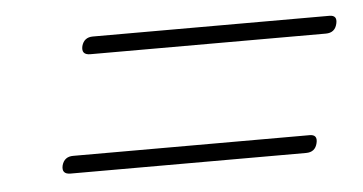

<svg xmlns="http://www.w3.org/2000/svg" viewBox="-29 -484 531 281"><g transform="rotate(-5 236.0 -343.5)"><path d="M98.5 -429Q102 -441.5 115 -441.5H462.5Q474.5 -441.5 471.5 -429Q468.5 -416 455 -416H109Q95.5 -416 98.5 -429ZM54.5 -257.5Q58 -270 71 -270H418.5Q430.5 -270 427.5 -257.5Q424.5 -244.5 411 -244.5H65Q51.5 -244.5 54.5 -257.5Z"/></g></svg>

Font: Fraunces 144pt Soft Light
Style: Italic
Weight: 300
Italic angle: -16°
Version: Version 1.000;[b76b70a41]